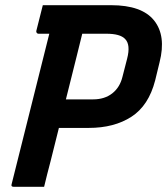

<svg xmlns="http://www.w3.org/2000/svg" viewBox="-20 -720 644 740"><path d="M150 0H33Q21 0 25 -11Q61 -156 97.5 -300.5Q134 -445 170 -590H128Q124 -590 121.5 -593.5Q119 -597 120 -601Q127 -627 132.5 -650.5Q138 -674 145 -700H408Q527 -700 574 -641Q621 -582 595 -480L578 -410Q553 -313 486.5 -270Q420 -227 322 -227H207Q199 -195 191 -163Q183 -131 175 -99Q168 -72 161.5 -47Q155 -22 150 0ZM275 -501Q265 -460 254.5 -419Q244 -378 234 -337H339Q383 -337 412.5 -360Q442 -383 452 -424L470 -494Q484 -548 462 -570Q443 -590 390 -590H297Q292 -568 286 -545.5Q280 -523 275 -501Z"/></svg>

Font: Recursive Sn Lnr St SmB
Style: Italic
Weight: 600
Italic angle: -15°
Version: Version 1.079;hotconv 1.0.112;makeotfexe 2.5.65598; ttfautoh